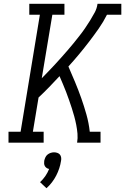

<svg xmlns="http://www.w3.org/2000/svg" viewBox="-20 -755 662 1016"><path d="M25 0V-58H89L191 -677H135V-735H321V-677H257L201 -341Q201 -341 201 -341Q201 -341 201 -341L202 -342Q220 -360 237 -378Q254 -396 271 -414Q288 -432 304.5 -451Q321 -470 337.5 -488.5Q354 -507 369.5 -526.5Q385 -546 400.5 -565.5Q416 -585 430 -605.5Q444 -626 457 -647Q470 -668 481.5 -689.5Q493 -711 496 -735H622V-677H546Q527 -639 502.5 -604Q478 -569 452 -535Q426 -501 398.5 -468Q371 -435 342 -403Q360 -362 377.5 -320Q395 -278 410 -235.5Q425 -193 437.5 -148.5Q450 -104 455 -58H512V0H388Q392 -24 390 -47.5Q388 -71 383.5 -94Q379 -117 373 -139Q367 -161 360 -182.5Q353 -204 345.5 -225.5Q338 -247 330 -268Q322 -289 313 -310Q304 -331 295 -352Q268 -323 240.5 -294.5Q213 -266 184 -239L154 -58H211V0ZM226 241 192 209Q208 194 220 176.5Q232 159 240 139Q233 138 227 134Q221 130 217.5 124Q214 118 213.5 110.5Q213 103 214 96Q216 87 220 78Q224 69 231.5 63Q239 57 248 54Q257 51 266 51Q275 51 283.5 54Q292 57 297 63Q302 69 303.5 78Q305 87 303 96Q297 136 277.5 174Q258 212 226 241Z"/></svg>

Font: Iosevka Curly Slab LtExObl
Style: Regular
Weight: 300
Width: 7
Italic angle: -9°
Monospace: yes
Designer: Belleve Invis
Foundry: Belleve Invis
Version: Version 11.1.0; ttfautohint (v1.8.3)